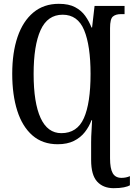

<svg xmlns="http://www.w3.org/2000/svg" viewBox="-20 -745 700 1005"><path d="M575 240Q520 240 488.5 205.5Q457 171 457 93V0Q457 -31 459 -58.5Q461 -86 462 -116H459Q447 -83 424.5 -54Q402 -25 367 -7.5Q332 10 282 10Q203 10 150 -36Q97 -82 70.5 -165Q44 -248 44 -359Q44 -470 72 -552Q100 -634 154.5 -679.5Q209 -725 288 -725Q340 -725 373 -707.5Q406 -690 426 -662Q446 -634 459 -601H462L475 -714H632V-671H612Q586 -671 571 -658.5Q556 -646 556 -598V84Q556 137 570 161.5Q584 186 616 186Q640 186 660 177V225Q650 231 628.5 235.5Q607 240 575 240ZM301 -48Q384 -48 419 -126.5Q454 -205 454 -358Q454 -506 420.5 -587Q387 -668 308 -668Q229 -668 192.5 -587.5Q156 -507 156 -358Q156 -207 192.5 -127.5Q229 -48 301 -48Z"/></svg>

Font: Noto Serif ExtraCondensed Medium
Style: Regular
Weight: 500
Width: 2
Designer: Monotype Design Team
Foundry: Monotype Imaging Inc.
Version: Version 2.015